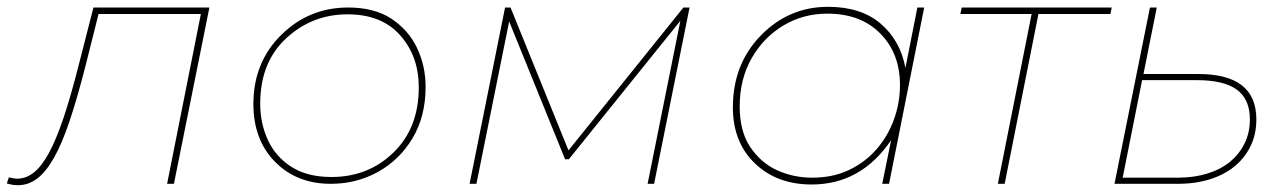

<svg xmlns="http://www.w3.org/2000/svg" viewBox="-65 -539 3761 563"><path d="M-39 -19Q-31 -17 -25 -16Q-19 -15 -15 -15Q11 -15 34 -33Q57 -51 78.5 -90.5Q100 -130 121.5 -194Q143 -258 166 -349L209 -517H549L445 0H425L524 -498H224L185 -343Q161 -249 138.5 -182.5Q116 -116 92.5 -75Q69 -34 43.5 -15Q18 4 -12 4Q-20 4 -27 3Q-34 2 -45 -1Z M905 0Q805 0 741.5 -64.5Q678 -129 678 -234Q678 -356 759.5 -436.5Q841 -517 956 -517Q1031.5 -517 1081.5 -485Q1133 -451 1158 -398.2Q1183 -345.5 1183 -284Q1183 -198 1145 -134.2Q1107 -70.5 1043.8 -35.2Q980.5 0 905 0ZM907 -20Q1015 -20 1089 -92Q1163 -164 1163 -283Q1163 -374 1108.5 -435.5Q1054 -497 954 -497Q850 -497 774 -426.5Q698 -356 698 -235Q698 -177.5 720.5 -128.5Q743 -79.5 789.5 -49.8Q836 -20 907 -20Z M1416 -517H1432L1602 -98L1939 -517H1957L1853 0H1834L1930 -478L1603 -72H1592L1428 -476L1332 0H1312Z M2315 2Q2213 2 2148.5 -60Q2084 -122 2084 -224Q2084 -351 2166 -435Q2248 -519 2363 -519Q2460 -519 2517.5 -469.5Q2575 -420 2590 -340L2625 -517H2645L2542 0H2522L2548 -128Q2460 2 2315 2ZM2317 -18Q2377.5 -18 2425 -40.8Q2472.5 -63.5 2505.8 -102Q2539 -140.5 2556.5 -189.2Q2574 -238 2574 -290Q2574 -382 2516.5 -440.5Q2459 -499 2361 -499Q2290 -499 2231.8 -464Q2173.5 -429 2138.8 -367.8Q2104 -306.5 2104 -227Q2104 -155.5 2133.5 -110Q2165 -62 2213.2 -40Q2261.5 -18 2317 -18Z M2861 0 2960 -498H2751L2755 -517H3195L3191 -498H2980L2881 0Z M3449 -322Q3619 -322 3619 -189Q3619 -146 3602.5 -111.5Q3586 -77 3556 -52Q3526 -27 3483.5 -13.5Q3441 0 3388 0H3203L3307 -517H3327L3288 -322ZM3388 -18Q3436 -18 3475 -30Q3514 -42 3541.5 -64.5Q3569 -87 3584.5 -118.5Q3600 -150 3600 -189Q3600 -248 3562 -276Q3524 -304 3444 -304H3284L3227 -18Z"/></svg>

Font: Argentum Sans Thin
Style: Italic
Weight: 100
Italic angle: -11°
Designer: Julieta Ulanovsky (font), Cristiano Sobral (main changes and remaster)
Foundry: Julieta Ulanovsky (font), Cristiano Sobral (main changes and remaster)
Version: Version 2.007;June 15, 2022;FontCreator 14.0.0.2814 64-bit; 